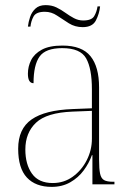

<svg xmlns="http://www.w3.org/2000/svg" viewBox="-20 -720 514 750"><path d="M182 10Q119 10 85 -26.5Q51 -63 51 -139Q51 -217 103.5 -253.5Q156 -290 264 -294L339 -297V-371Q339 -452 316.5 -492Q294 -532 223 -532Q158 -532 134.5 -499Q111 -466 111 -395Q89 -395 89 -432Q89 -460 101.5 -485Q114 -510 143.5 -526Q173 -542 224 -542Q300 -542 333.5 -500.5Q367 -459 367 -379V-97Q367 -60 371 -41.5Q375 -23 386.5 -16.5Q398 -10 422 -10H427V0H341V-114H339Q328 -83 307 -54.5Q286 -26 254.5 -8Q223 10 182 10ZM186 -5Q230 -5 264.5 -30Q299 -55 319 -94.5Q339 -134 339 -178V-287L263 -284Q162 -280 120.5 -240.5Q79 -201 79 -136Q79 -78 105 -41.5Q131 -5 186 -5ZM303 -614Q273 -614 249 -629Q225 -644 203 -659Q181 -674 155 -674Q121 -674 111 -655.5Q101 -637 99 -616H89Q91 -634 97.5 -653.5Q104 -673 118.5 -686.5Q133 -700 158 -700Q182 -700 200.5 -691Q219 -682 235.5 -670Q252 -658 269 -649Q286 -640 305 -640Q338 -640 348 -657Q358 -674 361 -695H371Q368 -666 354.5 -640Q341 -614 303 -614Z"/></svg>

Font: Noto Serif Display SemiCondensed Thin
Style: Regular
Weight: 100
Width: 4
Designer: Monotype Design Team
Foundry: Monotype Imaging Inc.
Version: Version 2.009